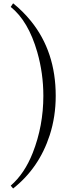

<svg xmlns="http://www.w3.org/2000/svg" viewBox="-20 -737 499 1144"><path d="M238.3 -166Q238.3 -299.8 202.1 -426.3Q148.9 -611.8 43.9 -695.8L58.1 -717.3Q116.7 -670.4 164.6 -611.3Q312 -429.2 312 -166Q312 -42.5 276.4 67.9Q212.9 264.2 58.1 386.2L43.9 369.1Q126.5 297.4 175.3 173.3Q238.3 12.7 238.3 -166Z"/></svg>

Font: Amiri Quran
Style: Regular
Weight: 400
Designer: Khaled Hosny
Version: Version 000.105